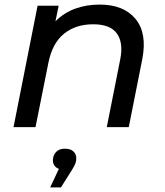

<svg xmlns="http://www.w3.org/2000/svg" viewBox="-20 -555 721 838"><path d="M415 -535Q520 -535 571.5 -472.5Q623 -410 601 -297L542 0H446L505 -297Q519 -369 490 -409Q461 -449 387 -449Q310 -449 259 -407.5Q208 -366 191 -280L135 0H39L144 -530H236L222 -462Q260 -500 309 -517.5Q358 -535 415 -535ZM199 263 237 182Q211 172 211 145Q211 123 224.5 108.5Q238 94 263 94Q288 94 300.5 106Q313 118 313 136Q313 149 308.5 160Q304 171 292 190L246 263Z"/></svg>

Font: Montserrat Medium
Style: Italic
Weight: 500
Italic angle: -11.3°
Designer: Julieta Ulanovsky
Foundry: Julieta Ulanovsky
Version: Version 9.000; ttfautohint (v1.8.4.7-5d5b)